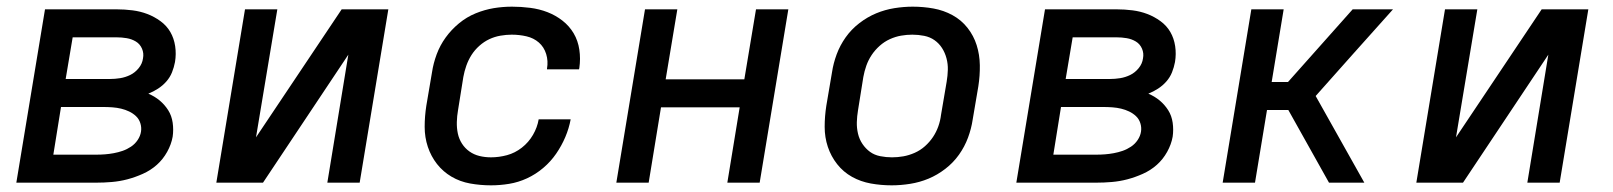

<svg xmlns="http://www.w3.org/2000/svg" viewBox="-20 -548 4840 576"><path d="M29 0 115 -520H330Q354 -520 377.5 -517Q401 -514 422 -506Q443 -498 461.5 -484.5Q480 -471 491 -452Q502 -433 505.5 -409.5Q509 -386 505 -362Q502 -346 496 -331Q490 -316 479 -303.5Q468 -291 454 -282Q440 -273 425 -267Q444 -259 459 -246.5Q474 -234 484.5 -217.5Q495 -201 498 -180Q501 -159 498 -138Q494 -115 481.5 -92.5Q469 -70 450.5 -53.5Q432 -37 408.5 -26.5Q385 -16 362 -10Q339 -4 315.5 -2Q292 0 269 0ZM177 -311H309Q325 -311 340.5 -313.5Q356 -316 370.5 -323Q385 -330 396 -343.5Q407 -357 409 -373Q412 -388 406 -402Q400 -416 387.5 -423.5Q375 -431 360 -433.5Q345 -436 330 -436H198ZM140 -84H269Q282 -84 295 -85Q308 -86 321.5 -88.5Q335 -91 348 -95.5Q361 -100 373 -108Q385 -116 393 -128Q401 -140 403 -153Q405 -166 401 -178.5Q397 -191 388 -199.5Q379 -208 367.5 -213.5Q356 -219 343.5 -222Q331 -225 317.5 -226Q304 -227 291 -227H163Z M629 0 715 -520H812L748 -136L1005 -520H1145L1059 0H962L1025 -384L769 0Z M1453 8Q1421 8 1390.5 2.5Q1360 -3 1334.5 -18Q1309 -33 1291 -56Q1273 -79 1263.5 -107.5Q1254 -136 1254 -167.5Q1254 -199 1259 -231L1276 -331Q1280 -358 1290 -385Q1300 -412 1317 -435.5Q1334 -459 1357 -478Q1380 -497 1407 -508Q1434 -519 1461 -523.5Q1488 -528 1516 -528Q1543 -528 1570.5 -524.5Q1598 -521 1622.5 -511.5Q1647 -502 1667.5 -486Q1688 -470 1701 -448Q1714 -426 1718 -399Q1722 -372 1718 -344L1717 -340H1621V-342Q1625 -365 1618.5 -386Q1612 -407 1596.5 -420.5Q1581 -434 1559.5 -439Q1538 -444 1515 -444Q1499 -444 1481.5 -441Q1464 -438 1448 -430.5Q1432 -423 1418 -410.5Q1404 -398 1394.5 -383Q1385 -368 1379 -351Q1373 -334 1370 -317L1354 -217Q1351 -200 1350.5 -182Q1350 -164 1353.5 -147.5Q1357 -131 1366 -117Q1375 -103 1388.5 -93.5Q1402 -84 1418.5 -80Q1435 -76 1453 -76Q1477 -76 1501 -82.5Q1525 -89 1545.5 -105Q1566 -121 1579 -143.5Q1592 -166 1596 -190H1692Q1687 -163 1676 -137Q1665 -111 1648.5 -87Q1632 -63 1609.5 -44Q1587 -25 1561 -13Q1535 -1 1507.5 3.5Q1480 8 1453 8Z M1829 0 1915 -520H2012L1977 -310H2213L2248 -520H2345L2259 0H2162L2199 -226H1963L1926 0Z M2655 8Q2623 8 2592.5 2.5Q2562 -3 2536 -17.5Q2510 -32 2491.5 -55.5Q2473 -79 2463.5 -107.5Q2454 -136 2454 -167.5Q2454 -199 2459 -231L2476 -331Q2480 -358 2490 -385Q2500 -412 2517 -436Q2534 -460 2558 -478.5Q2582 -497 2608.5 -508Q2635 -519 2663 -523.5Q2691 -528 2718 -528Q2750 -528 2780.5 -522.5Q2811 -517 2837.5 -502.5Q2864 -488 2882.5 -464.5Q2901 -441 2910 -412.5Q2919 -384 2919.5 -352.5Q2920 -321 2915 -289L2898 -189Q2894 -162 2884 -135Q2874 -108 2857 -84Q2840 -60 2816 -41.5Q2792 -23 2765.5 -12Q2739 -1 2710.5 3.5Q2682 8 2655 8ZM2656 -76Q2673 -76 2690 -79Q2707 -82 2724 -89.5Q2741 -97 2755 -109.5Q2769 -122 2779 -137Q2789 -152 2795 -169Q2801 -186 2803 -203L2820 -303Q2823 -321 2823.5 -338.5Q2824 -356 2819.5 -373Q2815 -390 2806 -404Q2797 -418 2783.5 -427.5Q2770 -437 2752.5 -440.5Q2735 -444 2717 -444Q2700 -444 2683 -441Q2666 -438 2649.5 -430.5Q2633 -423 2619 -410.5Q2605 -398 2595 -383Q2585 -368 2579 -351Q2573 -334 2570 -317L2554 -217Q2551 -199 2550.5 -181.5Q2550 -164 2554 -147Q2558 -130 2567.5 -116Q2577 -102 2590 -92.5Q2603 -83 2620.5 -79.5Q2638 -76 2656 -76Z M3029 0 3115 -520H3330Q3354 -520 3377.5 -517Q3401 -514 3422 -506Q3443 -498 3461.5 -484.5Q3480 -471 3491 -452Q3502 -433 3505.5 -409.5Q3509 -386 3505 -362Q3502 -346 3496 -331Q3490 -316 3479 -303.5Q3468 -291 3454 -282Q3440 -273 3425 -267Q3444 -259 3459 -246.5Q3474 -234 3484.5 -217.5Q3495 -201 3498 -180Q3501 -159 3498 -138Q3494 -115 3481.5 -92.5Q3469 -70 3450.5 -53.5Q3432 -37 3408.5 -26.5Q3385 -16 3362 -10Q3339 -4 3315.5 -2Q3292 0 3269 0ZM3177 -311H3309Q3325 -311 3340.5 -313.5Q3356 -316 3370.5 -323Q3385 -330 3396 -343.5Q3407 -357 3409 -373Q3412 -388 3406 -402Q3400 -416 3387.5 -423.5Q3375 -431 3360 -433.5Q3345 -436 3330 -436H3198ZM3140 -84H3269Q3282 -84 3295 -85Q3308 -86 3321.5 -88.5Q3335 -91 3348 -95.5Q3361 -100 3373 -108Q3385 -116 3393 -128Q3401 -140 3403 -153Q3405 -166 3401 -178.5Q3397 -191 3388 -199.5Q3379 -208 3367.5 -213.5Q3356 -219 3343.5 -222Q3331 -225 3317.5 -226Q3304 -227 3291 -227H3163Z M3648 0 3734 -520H3831L3795 -302H3844L4038 -520H4159L4040 -387L3927 -260L4073 0H3967L3845 -218H3781L3745 0Z M4229 0 4315 -520H4412L4348 -136L4605 -520H4745L4659 0H4562L4625 -384L4369 0Z"/></svg>

Font: Iosevka Custom Medium Oblique
Style: Regular
Weight: 500
Italic angle: -9°
Designer: Belleve Invis
Foundry: Belleve Invis
Version: Version 27.0.1